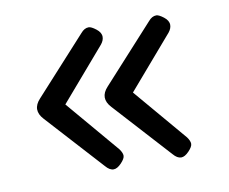

<svg xmlns="http://www.w3.org/2000/svg" viewBox="-53 -519 624 523"><g transform="rotate(-10 258.5 -257.5)"><path d="M222 -61Q211 -61 200 -74L58 -230Q45 -244 45 -258Q45 -272 58 -286L200 -442Q210 -454 222 -454Q229 -454 242 -444Q255 -434 255 -422Q255 -412 247 -402L123 -258L247 -112Q255 -101 255 -93Q255 -85 243.5 -73Q232 -61 222 -61ZM409 -61Q398 -61 387 -74L245 -230Q232 -244 232 -258Q232 -272 245 -286L387 -442Q397 -454 409 -454Q416 -454 429 -444Q442 -434 442 -422Q442 -412 434 -402L310 -258L434 -112Q442 -101 442 -93Q442 -85 430.5 -73Q419 -61 409 -61Z"/></g></svg>

Font: Asap Semi Expanded
Style: Regular
Weight: 400
Width: 6
Designer: Pablo Cosgaya
Foundry: Omnibus-Type
Version: Version 3.001; ttfautohint (v1.8.4.7-5d5b)